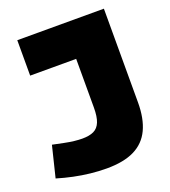

<svg xmlns="http://www.w3.org/2000/svg" viewBox="-131 -796 798 902"><g transform="rotate(-20 268.0 -345.0)"><path d="M6 -28 44 -183Q73 -177 99.5 -171.5Q126 -166 148.5 -163.5Q171 -161 189 -161Q224 -161 246 -171.5Q268 -182 278.5 -208Q289 -234 289 -280V-523H59V-700H492V-231Q492 -151 466.5 -97Q441 -43 387.5 -16.5Q334 10 249 10Q209 10 168 5.5Q127 1 86.5 -7.5Q46 -16 6 -28Z"/></g></svg>

Font: Georama ExtraCondensed Thin ExtraBold
Style: Regular
Weight: 800
Version: Version 1.001